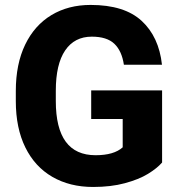

<svg xmlns="http://www.w3.org/2000/svg" viewBox="-20 -741 722 771"><path d="M354 9.8Q260.3 9.8 190.2 -30.8Q120.1 -71.3 81.8 -148.9Q43.5 -226.6 43.5 -335V-375.5Q43.5 -483.9 81.1 -561.8Q118.7 -639.6 186.5 -680.4Q254.4 -721.2 343.8 -721.2Q479.5 -721.2 548.8 -657.2Q618.2 -593.3 630.4 -481H477.5Q469.2 -536.6 439.2 -565.2Q409.2 -593.8 348.6 -593.8Q279.3 -593.8 241.7 -538.6Q204.1 -483.4 204.1 -376.5V-335Q204.1 -117.7 363.8 -117.7Q437.5 -117.7 472.7 -149.4V-263.2H346.2V-377.9H630.9V-88.4Q610.4 -64.9 574 -42.7Q537.6 -20.5 481.7 -5.4Q425.8 9.8 354 9.8Z"/></svg>

Font: Heebo ExtraBold
Style: Regular
Weight: 800
Designer: Oded Ezer
Foundry: Meir Sadan
Version: Version 2.001; ttfautohint (v1.5.14-ce02) -l 8 -r 50 -G 200 